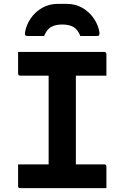

<svg xmlns="http://www.w3.org/2000/svg" viewBox="-20 -967 640 987"><path d="M370 -75H226L230 -116Q230 -133 230 -154Q230 -175 230 -192Q230 -246 230 -300Q230 -354 230 -407.5Q230 -461 230 -515.5Q230 -570 230 -625H375L370 -584Q370 -568 370 -548Q370 -528 370 -511Q370 -456 370 -401.5Q370 -347 370 -292.5Q370 -238 370 -184Q370 -130 370 -75ZM527 0H84Q81 0 79 -0.5Q77 -1 75.5 -2.5Q74 -4 73.5 -6Q73 -8 73 -11Q73 -31 73 -49Q73 -67 73 -84.5Q73 -102 73 -122H516Q520 -122 522 -120.5Q524 -119 525.5 -117Q527 -115 527 -111Q527 -91 527 -73.5Q527 -56 527 -38Q527 -20 527 0ZM73 -700H516Q521 -700 524 -697Q527 -694 527 -689Q527 -674 527 -660Q527 -646 527 -633Q527 -620 527 -606.5Q527 -593 527 -578H84Q79 -578 76 -581Q73 -584 73 -589Q73 -604 73 -617.5Q73 -631 73 -644.5Q73 -658 73 -672Q73 -686 73 -700ZM207 -782Q186 -782 165 -782Q144 -782 123 -782Q113 -782 110 -786Q107 -790 109 -802Q115 -839 138 -872.5Q161 -906 196.5 -926.5Q232 -947 276 -947H324Q368 -947 403.5 -926.5Q439 -906 462 -872.5Q485 -839 491 -802Q492 -790 489.5 -786Q487 -782 477 -782Q456 -782 435 -782Q414 -782 393 -782Q380 -815 358 -828Q336 -841 300 -841Q264 -841 242 -828Q220 -815 207 -782Z"/></svg>

Font: Recursive Monospace
Style: Bold
Weight: 700
Version: Version 1.047